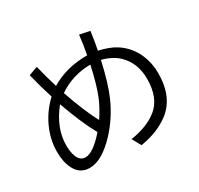

<svg xmlns="http://www.w3.org/2000/svg" viewBox="-173 -1029 1325 1276"><g transform="rotate(-30 490.0 -391.0)"><path d="M224.1 -768.1Q245.6 -679.7 272 -594.2Q391.1 -667.5 552.7 -667Q568.4 -750.5 574.7 -813L652.8 -796.9L651.9 -790Q640.6 -710 629.9 -658.2Q712.4 -639.2 759.8 -608.4Q837.9 -557.6 874.5 -471.7Q902.8 -405.8 902.8 -329.1Q902.8 -143.1 784.7 -55.2Q696.8 10.3 566.9 30.8L529.8 -37.1Q658.7 -56.6 735.4 -118.7Q819.8 -187 819.8 -334Q819.8 -453.6 743.2 -528.8Q696.8 -574.2 616.7 -595.2Q581.1 -434.6 539.6 -340.3Q487.3 -222.2 401.9 -129.9Q290 -9.8 195.3 -9.8Q121.1 -9.8 85.9 -78.1Q58.1 -131.8 58.1 -210.9Q58.1 -302.7 98.1 -391.1Q137.7 -479.5 210.9 -547.9Q183.1 -633.8 155.8 -743.2ZM233.9 -475.1Q132.8 -350.6 132.8 -217.3Q132.8 -164.1 147.5 -128.9Q165.5 -85 205.6 -85Q264.6 -85 356.9 -190.9Q297.4 -297.4 233.9 -475.1ZM540 -603Q402.3 -602.1 293 -526.9Q353 -354 406.7 -254.9Q454.6 -327.1 479 -388.7Q512.2 -472.2 540 -603Z"/></g></svg>

Font: FORM UDPGothic
Style: Regular
Weight: 400
Foundry: Pronama LLC
Version: Version 1.05101